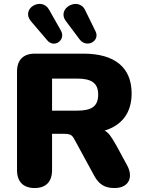

<svg xmlns="http://www.w3.org/2000/svg" viewBox="-20 -941 741 970"><path d="M155 9C212 9 243 -23 243 -81V-265H301C344 -265 346 -255 363 -224L455 -55C479 -10 509 9 558 9C634 9 654 -49 622 -106L570 -202C541 -254 526 -274 508 -281C596 -308 645 -371 645 -469C645 -600 560 -670 401 -670H156C98 -670 66 -638 66 -580V-81C66 -23 98 9 155 9ZM369 -382H243V-544H369C442 -544 476 -522 476 -463C476 -403 442 -382 369 -382ZM314 -833 383 -741C419 -696 486 -734 463 -782L410 -890C377 -960 262 -899 314 -833ZM137 -833 219 -737C254 -696 314 -739 288 -786L228 -892C190 -960 82 -897 137 -833Z"/></svg>

Font: SN Pro Heavy
Style: Regular
Weight: 800
Designer: Tobias Whetton
Foundry: Supernotes
Version: Version 1.001;Glyphs 3.2 (3249)